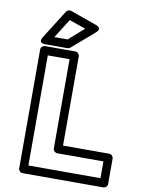

<svg xmlns="http://www.w3.org/2000/svg" viewBox="-104 -1023 817 1116"><g transform="rotate(10 305.0 -464.5)"><path d="M85 0V-700.2Q85 -710.9 92.8 -718Q100.6 -725.1 109.9 -725.1H288.1Q298.8 -725.1 305.9 -717.3Q313 -709.5 313 -700.2V-173.8H585Q595.7 -173.8 602.8 -166Q609.9 -158.2 609.9 -148.9V0Q609.9 10.7 602.1 17.8Q594.2 24.9 585 24.9H109.9Q99.1 24.9 92 17.1Q85 9.3 85 0ZM87.9 -773.9 193.8 -941.9Q198.2 -949.2 207 -952.6Q215.8 -956.1 223.1 -953.1L378.9 -897.9Q380.9 -897.5 383.5 -896.5Q386.2 -895.5 391.8 -891.6Q397.5 -887.7 399.9 -883.3Q402.3 -878.9 399.7 -871.3Q397 -863.8 387.2 -855L256.8 -742.2Q249 -735.8 241.2 -735.8H108.9Q106.9 -735.8 104 -735.8Q101.1 -735.8 94.2 -737.5Q87.4 -739.3 83.7 -742.7Q80.1 -746.1 80.3 -754.2Q80.6 -762.2 87.9 -773.9ZM134.8 -24.9H560.1V-124H288.1Q278.8 -124 271 -131.1Q263.2 -138.2 263.2 -148.9V-674.8H134.8ZM153.8 -786.1H231.9L321.8 -865.2L225.1 -898.9Z"/></g></svg>

Font: Trueno Bold Outline
Style: Regular
Weight: 700
Width: 6
Designer: Julieta Ulanovsky
Foundry: Julieta Ulanovsky
Version: Version 3.001b | FøM Fix